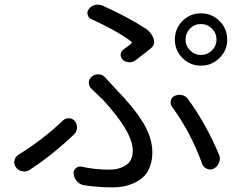

<svg xmlns="http://www.w3.org/2000/svg" viewBox="-20 -772 1040 824"><path d="M776.4 -601.6Q776.4 -575.2 795.9 -555.7Q815.4 -536.1 841.8 -536.1Q870.1 -536.1 889.6 -555.7Q909.2 -575.2 909.2 -601.6Q909.2 -629.9 889.6 -649.4Q870.1 -668.9 841.8 -668.9Q814.5 -668.9 795.4 -649.4Q776.4 -629.9 776.4 -601.6ZM730.5 -601.6Q730.5 -649.4 763.2 -682.1Q795.9 -714.8 842.3 -714.8Q888.7 -714.8 921.9 -682.1Q955.1 -649.4 955.1 -601.6Q955.1 -555.7 921.9 -522.9Q888.7 -490.2 842.3 -490.2Q795.9 -490.2 763.2 -522.9Q730.5 -555.7 730.5 -601.6ZM560.5 -512.7Q547.9 -503.9 532.7 -504.9Q517.6 -505.9 506.8 -515.6Q497.1 -525.4 498 -538.6Q499 -551.8 509.8 -559.6Q528.3 -572.3 542 -584Q548.8 -588.9 542 -594.7Q482.4 -639.6 373 -689.5Q359.4 -695.3 356 -709Q352.5 -722.7 361.3 -733.4Q372.1 -747.1 387.7 -751Q394.5 -752 400.4 -752Q410.2 -752 419.9 -748Q534.2 -696.3 606.4 -648.4Q628.9 -633.8 638.7 -607.4Q641.6 -598.6 641.6 -591.8Q641.6 -575.2 626 -563.5Q595.7 -539.1 560.5 -512.7ZM343.8 23.4Q325.2 21.5 312 7.8Q298.8 -5.9 295.9 -25.4Q293.9 -40 305.2 -49.8Q316.4 -59.6 331.1 -56.6Q386.7 -43.9 450.2 -43.9Q491.2 -43.9 520.5 -63Q549.8 -82 549.8 -126Q549.8 -204.1 422.9 -342.8Q400.4 -365.2 373 -390.6Q361.3 -401.4 361.3 -417Q361.3 -432.6 373.5 -442.9Q385.7 -453.1 400.4 -453.1Q402.3 -453.1 403.3 -453.1Q419.9 -452.1 431.6 -439.5Q450.2 -419.9 475.6 -391.6Q553.7 -311.5 593.8 -246.1Q633.8 -180.7 633.8 -118.2Q633.8 -83 623 -55.7Q612.3 -28.3 594.7 -12.2Q577.1 3.9 553.7 14.2Q530.3 24.4 508.3 28.3Q486.3 32.2 462.9 32.2Q404.3 32.2 343.8 23.4ZM919.9 -108.4Q923.8 -99.6 923.8 -90.8Q923.8 -83 919.9 -74.2Q914.1 -57.6 898.4 -48.8Q883.8 -41 868.7 -47.4Q853.5 -53.7 847.7 -68.4Q796.9 -208 718.8 -312.5Q710 -324.2 712.9 -338.9Q715.8 -353.5 728.5 -360.4Q739.3 -365.2 750 -365.2Q754.9 -365.2 759.8 -364.3Q775.4 -361.3 785.2 -348.6Q863.3 -243.2 919.9 -108.4ZM250 -254.9Q260.7 -264.6 274.4 -264.6Q275.4 -264.6 276.4 -264.6Q292 -263.7 301.3 -252Q310.5 -240.2 310.5 -225.6Q310.5 -207 297.9 -195.3Q207 -108.4 107.4 -43Q96.7 -36.1 84 -36.1Q80.1 -36.1 75.2 -37.1Q58.6 -40 47.9 -54.7Q41 -64.5 41 -75.2Q41 -80.1 42 -84Q45.9 -99.6 59.6 -108.4Q166 -173.8 250 -254.9Z"/></svg>

Font: Gen Jyuu GothicX Regular
Style: Regular
Weight: 400
Designer: [Source Han Sans]
Ryoko NISHIZUKA  (kana & ideographs); Paul D. Hunt (Latin, Greek & Cyrillic); Wenlong ZHANG  (bopomofo
Version: Version 1.002.20150607